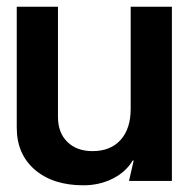

<svg xmlns="http://www.w3.org/2000/svg" viewBox="-20 -540 563 573"><path d="M30 -159V-520H153V-191Q153 -144 181 -116.5Q209 -89 256 -89Q310 -89 340 -122.5Q370 -156 370 -215V-520H493V0H365L379 -61H376Q356 -27 316.5 -7Q277 13 229 13Q138 13 84 -33.5Q30 -80 30 -159Z"/></svg>

Font: Non Bureau Medium
Style: Regular
Weight: 500
Designer: Jona Saucedo
Foundry: Non Foundry
Version: Version 1.000; ttfautohint (v1.8.4)